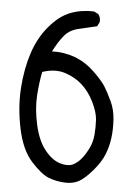

<svg xmlns="http://www.w3.org/2000/svg" viewBox="-54 -808 609 854"><g transform="rotate(5 250.0 -381.0)"><path d="M266.6 3.9Q228.5 2 195.3 -10.7Q162.1 -23.4 116.2 -73.7Q70.3 -124 50.8 -217.8Q31.2 -311.5 37.1 -398.4Q43 -485.4 66.4 -556.2Q89.8 -627 133.8 -678.7Q177.7 -730.5 226.1 -749Q274.4 -767.6 331.1 -765.6L350.6 -755.9Q362.3 -742.2 360.4 -720.7L350.6 -701.2Q311.5 -691.4 271 -682.6Q230.5 -673.8 207 -646Q183.6 -618.2 160.2 -572.3Q214.8 -574.2 263.2 -556.2Q311.5 -538.1 351.1 -500Q390.6 -461.9 405.8 -437.5Q420.9 -413.1 438.5 -376Q456.1 -338.9 459 -295.4Q461.9 -252 457 -212.4Q452.1 -172.9 437.5 -136.7Q422.9 -100.6 388.7 -61Q354.5 -21.5 328.1 -7.8Q301.8 5.9 266.6 3.9ZM295.9 -79.1Q319.3 -90.8 335.9 -112.3Q352.5 -133.8 365.2 -160.2Q377.9 -186.5 380.9 -219.7Q383.8 -252.9 381.8 -286.1Q379.9 -319.3 357.9 -364.3Q335.9 -409.2 303.2 -438.5Q270.5 -467.8 225.6 -481.9Q180.7 -496.1 125 -477.5Q115.2 -430.7 111.3 -371.1Q107.4 -311.5 123 -241.2Q138.7 -170.9 170.9 -130.9Q203.1 -90.8 237.8 -80.1Q272.5 -69.3 295.9 -79.1Z"/></g></svg>

Font: JasonHandwriting1
Style: Regular
Weight: 400
Version: Version 1.48.20